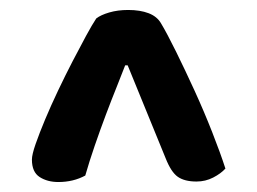

<svg xmlns="http://www.w3.org/2000/svg" viewBox="-20 -681 516 385"><path d="M173 -644Q182 -651 199 -656Q216 -661 237 -661Q261 -661 278 -654.5Q295 -648 303 -634Q315 -614 333 -577.5Q351 -541 370 -499.5Q389 -458 405.5 -416Q422 -374 432 -343Q423 -333 407.5 -325Q392 -317 374 -317Q350 -317 336.5 -326.5Q323 -336 312 -364L236 -550H231Q225 -534 214.5 -508Q204 -482 192.5 -451.5Q181 -421 170 -389Q159 -357 151 -329Q127 -316 97 -316Q75 -316 59.5 -326Q44 -336 44 -361Q44 -371 51.5 -392.5Q59 -414 70.5 -441.5Q82 -469 96.5 -499.5Q111 -530 125.5 -558Q140 -586 152.5 -609Q165 -632 173 -644Z"/></svg>

Font: Baloo Bhaina 2 SemiBold
Style: Regular
Weight: 600
Designer: Yesha Goshar, Manish Minz, Shuchita Grover and Ek Type
Foundry: Ek Type
Version: Version 1.640;hotconv 1.0.111;makeotfexe 2.5.65597; ttfautoh